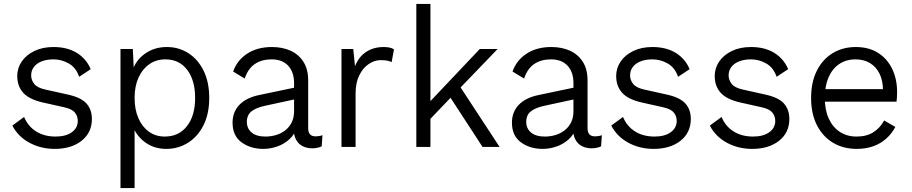

<svg xmlns="http://www.w3.org/2000/svg" viewBox="-20 -750 4657 980"><path d="M259 10Q189 10 131 -21Q73 -52 43 -109L103 -153Q123 -105 164.5 -79Q206 -53 264 -53Q316 -53 346.5 -75Q377 -97 377 -133Q377 -156 363 -174.5Q349 -193 310 -202L198 -227Q128 -243 98 -277Q68 -311 68 -362Q68 -402 90.5 -435.5Q113 -469 155 -489.5Q197 -510 253 -510Q323 -510 371.5 -480.5Q420 -451 443 -397L384 -358Q368 -405 331 -426Q294 -447 253 -447Q218 -447 192 -436.5Q166 -426 152.5 -407.5Q139 -389 139 -365Q139 -342 154.5 -322Q170 -302 211 -293L328 -267Q395 -252 422 -221Q449 -190 449 -143Q449 -73 396.5 -31.5Q344 10 259 10Z M595 210V-500H658L664 -373L655 -386Q672 -442 720 -476Q768 -510 832 -510Q892 -510 941 -479Q990 -448 1019 -389.5Q1048 -331 1048 -250Q1048 -169 1018.5 -110.5Q989 -52 939 -21Q889 10 829 10Q768 10 723 -22Q678 -54 658 -105L667 -119V210ZM821 -53Q893 -53 934.5 -106.5Q976 -160 976 -250Q976 -340 935.5 -393.5Q895 -447 824 -447Q778 -447 742.5 -422.5Q707 -398 687 -354Q667 -310 667 -250Q667 -191 686.5 -146.5Q706 -102 740.5 -77.5Q775 -53 821 -53Z M1481 -325Q1481 -382 1451 -414.5Q1421 -447 1366 -447Q1316 -447 1281 -423.5Q1246 -400 1229 -349L1170 -385Q1190 -442 1241.5 -476Q1293 -510 1368 -510Q1421 -510 1462.5 -491.5Q1504 -473 1528.5 -435Q1553 -397 1553 -339V-95Q1553 -54 1591 -54Q1599 -54 1609 -55.5Q1619 -57 1626 -60L1622 -3Q1614 1 1601.5 4Q1589 7 1573 7Q1547 7 1525.5 -3.5Q1504 -14 1491.5 -36.5Q1479 -59 1479 -93V-107L1497 -105Q1486 -66 1458.5 -40.5Q1431 -15 1395.5 -2.5Q1360 10 1324 10Q1259 10 1213 -23.5Q1167 -57 1167 -124Q1167 -178 1201.5 -214.5Q1236 -251 1303 -265L1494 -305V-245L1337 -211Q1288 -201 1264 -182Q1240 -163 1240 -128Q1240 -94 1264.5 -73.5Q1289 -53 1335 -53Q1362 -53 1388 -60.5Q1414 -68 1435 -84Q1456 -100 1468.5 -124.5Q1481 -149 1481 -183Z M1723 0V-500H1783L1792 -412Q1810 -459 1848 -484.5Q1886 -510 1939 -510Q1953 -510 1967 -507.5Q1981 -505 1991 -498L1979 -433Q1969 -438 1956.5 -440.5Q1944 -443 1922 -443Q1892 -443 1862.5 -423.5Q1833 -404 1814 -366Q1795 -328 1795 -273V0Z M2520 -500 2313 -285 2296 -268 2143 -108V-198L2429 -500ZM2177 -730V0H2105V-730ZM2319 -322 2530 0H2443L2260 -281Z M2907 -325Q2907 -382 2877 -414.5Q2847 -447 2792 -447Q2742 -447 2707 -423.5Q2672 -400 2655 -349L2596 -385Q2616 -442 2667.5 -476Q2719 -510 2794 -510Q2847 -510 2888.5 -491.5Q2930 -473 2954.5 -435Q2979 -397 2979 -339V-95Q2979 -54 3017 -54Q3025 -54 3035 -55.5Q3045 -57 3052 -60L3048 -3Q3040 1 3027.5 4Q3015 7 2999 7Q2973 7 2951.5 -3.5Q2930 -14 2917.5 -36.5Q2905 -59 2905 -93V-107L2923 -105Q2912 -66 2884.5 -40.5Q2857 -15 2821.5 -2.5Q2786 10 2750 10Q2685 10 2639 -23.5Q2593 -57 2593 -124Q2593 -178 2627.5 -214.5Q2662 -251 2729 -265L2920 -305V-245L2763 -211Q2714 -201 2690 -182Q2666 -163 2666 -128Q2666 -94 2690.5 -73.5Q2715 -53 2761 -53Q2788 -53 2814 -60.5Q2840 -68 2861 -84Q2882 -100 2894.5 -124.5Q2907 -149 2907 -183Z M3316 10Q3246 10 3188 -21Q3130 -52 3100 -109L3160 -153Q3180 -105 3221.5 -79Q3263 -53 3321 -53Q3373 -53 3403.5 -75Q3434 -97 3434 -133Q3434 -156 3420 -174.5Q3406 -193 3367 -202L3255 -227Q3185 -243 3155 -277Q3125 -311 3125 -362Q3125 -402 3147.5 -435.5Q3170 -469 3212 -489.5Q3254 -510 3310 -510Q3380 -510 3428.5 -480.5Q3477 -451 3500 -397L3441 -358Q3425 -405 3388 -426Q3351 -447 3310 -447Q3275 -447 3249 -436.5Q3223 -426 3209.5 -407.5Q3196 -389 3196 -365Q3196 -342 3211.5 -322Q3227 -302 3268 -293L3385 -267Q3452 -252 3479 -221Q3506 -190 3506 -143Q3506 -73 3453.5 -31.5Q3401 10 3316 10Z M3819 10Q3749 10 3691 -21Q3633 -52 3603 -109L3663 -153Q3683 -105 3724.5 -79Q3766 -53 3824 -53Q3876 -53 3906.5 -75Q3937 -97 3937 -133Q3937 -156 3923 -174.5Q3909 -193 3870 -202L3758 -227Q3688 -243 3658 -277Q3628 -311 3628 -362Q3628 -402 3650.5 -435.5Q3673 -469 3715 -489.5Q3757 -510 3813 -510Q3883 -510 3931.5 -480.5Q3980 -451 4003 -397L3944 -358Q3928 -405 3891 -426Q3854 -447 3813 -447Q3778 -447 3752 -436.5Q3726 -426 3712.5 -407.5Q3699 -389 3699 -365Q3699 -342 3714.5 -322Q3730 -302 3771 -293L3888 -267Q3955 -252 3982 -221Q4009 -190 4009 -143Q4009 -73 3956.5 -31.5Q3904 10 3819 10Z M4353 10Q4285 10 4232.5 -21Q4180 -52 4150 -110.5Q4120 -169 4120 -250Q4120 -331 4149.5 -389.5Q4179 -448 4230.5 -479Q4282 -510 4348 -510Q4415 -510 4462 -480Q4509 -450 4534 -398Q4559 -346 4559 -280Q4559 -264 4558 -252Q4557 -240 4556 -231H4167V-295H4524L4487 -287Q4487 -338 4469.5 -373.5Q4452 -409 4420.5 -428Q4389 -447 4347 -447Q4299 -447 4263.5 -423Q4228 -399 4209 -355Q4190 -311 4190 -250Q4190 -189 4210 -145Q4230 -101 4266.5 -77Q4303 -53 4352 -53Q4404 -53 4438.5 -75.5Q4473 -98 4493 -135L4550 -102Q4532 -68 4503.5 -42.5Q4475 -17 4437 -3.5Q4399 10 4353 10Z"/></svg>

Font: Kantumruy Pro
Style: Regular
Weight: 400
Designer: Sovichet Tep
Foundry: Sovichet Tep
Version: Version 1.002